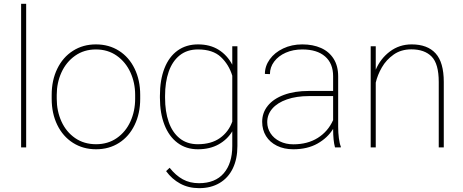

<svg xmlns="http://www.w3.org/2000/svg" viewBox="-20 -770 2420 1003"><path d="M90.3 0V-750H116.7V0Z M481 -538.1Q549.3 -538.1 601.8 -504.6Q654.3 -471.2 683.3 -411.1Q712.4 -351.1 712.4 -274.4V-253.9Q712.4 -177.2 683.3 -117.2Q654.3 -57.1 602.1 -23.7Q549.8 9.8 481.9 9.8Q414.1 9.8 361.3 -23.7Q308.6 -57.1 279.3 -117.2Q250 -177.2 250 -253.9V-274.4Q250 -351.1 279.3 -411.1Q308.6 -471.2 361.1 -504.6Q413.6 -538.1 481 -538.1ZM481.9 -16.6Q543.9 -16.6 590.3 -48.8Q636.7 -81.1 661.4 -135.5Q686 -189.9 686 -253.9V-274.4Q686 -337.4 661.4 -391.6Q636.7 -445.8 590.1 -478.8Q543.5 -511.7 481 -511.7Q418.9 -511.7 372.3 -478.8Q325.7 -445.8 301 -391.6Q276.4 -337.4 276.4 -274.4V-253.9Q276.4 -189.9 301 -135.5Q325.7 -81.1 372.3 -48.8Q418.9 -16.6 481.9 -16.6Z M1220.2 -528.3V-7.3Q1220.2 60.1 1196.3 109.6Q1172.4 159.2 1127.2 186Q1082 212.9 1020.5 212.9Q964.8 212.9 921.4 189.2Q877.9 165.5 847.7 124L866.2 106.4Q897.9 146.5 934.8 166.7Q971.7 187 1019.5 187Q1104 187 1148.7 135.3Q1193.4 83.5 1193.4 -7.3V-84Q1167.5 -41 1121.8 -15.6Q1076.2 9.8 1013.7 9.8Q952.1 9.8 907.5 -23.7Q862.8 -57.1 839.1 -117.9Q815.4 -178.7 815.4 -259.3V-269.5Q815.4 -352.5 839.1 -413.1Q862.8 -473.6 907.7 -505.9Q952.6 -538.1 1014.6 -538.1Q1077.1 -538.1 1122.1 -510Q1167 -481.9 1193.4 -432.1V-528.3ZM1193.4 -134.8V-374.5Q1175.8 -432.6 1133.8 -472.2Q1091.8 -511.7 1014.2 -511.7Q957.5 -511.7 918.9 -481Q880.4 -450.2 861.3 -395.5Q842.3 -340.8 842.3 -269.5V-259.3Q842.3 -187.5 861.3 -132.8Q880.4 -78.1 918.7 -47.4Q957 -16.6 1013.2 -16.6Q1083.5 -16.6 1128.9 -48.8Q1174.3 -81.1 1193.4 -134.8Z M1760.3 -4.4V0H1730Q1720.2 -35.6 1720.2 -96.7Q1691.4 -49.8 1638.7 -20Q1585.9 9.8 1512.2 9.8Q1463.9 9.8 1426.8 -8.5Q1389.6 -26.9 1369.6 -59.3Q1349.6 -91.8 1349.6 -133.8Q1349.6 -181.2 1378.9 -217.5Q1408.2 -253.9 1463.4 -274.4Q1518.6 -294.9 1593.8 -294.9H1720.2V-372.1Q1720.2 -438.5 1678.2 -475.1Q1636.2 -511.7 1559.1 -511.7Q1511.7 -511.7 1473.1 -494.9Q1434.6 -478 1412.4 -448.5Q1390.1 -418.9 1390.1 -382.8L1363.8 -383.8Q1363.8 -424.8 1389.2 -460.2Q1414.6 -495.6 1459.2 -516.8Q1503.9 -538.1 1559.1 -538.1Q1614.7 -538.1 1657 -519.3Q1699.2 -500.5 1722.9 -462.9Q1746.6 -425.3 1746.6 -371.1V-106.4Q1746.6 -76.7 1750.2 -48.3Q1753.9 -20 1760.3 -4.4ZM1720.2 -142.6V-268.1H1595.2Q1528.3 -268.1 1478.8 -250.7Q1429.2 -233.4 1402.6 -202.6Q1376 -171.9 1376 -131.8Q1376 -100.1 1393.3 -73.5Q1410.6 -46.9 1441.9 -31.5Q1473.1 -16.1 1512.2 -16.1Q1586.9 -16.1 1640.1 -49.6Q1693.4 -83 1720.2 -142.6Z M2298.3 -341.8V0H2272V-341.8Q2272 -436.5 2234.9 -474.4Q2197.8 -512.2 2128.9 -512.2Q2075.2 -512.2 2036.4 -484.9Q1997.6 -457.5 1974.9 -418Q1952.1 -378.4 1942.9 -338.4V0H1916.5V-528.3H1942.9V-405.8Q1967.8 -464.4 2017.1 -501.2Q2066.4 -538.1 2130.4 -538.1Q2212.9 -538.1 2255.6 -491.2Q2298.3 -444.3 2298.3 -341.8Z"/></svg>

Font: Heebo Thin
Style: Regular
Weight: 250
Designer: Oded Ezer
Foundry: Meir Sadan
Version: Version 2.001; ttfautohint (v1.5.14-ce02) -l 8 -r 50 -G 200 